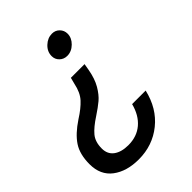

<svg xmlns="http://www.w3.org/2000/svg" viewBox="-254 -676 1002 1002"><g transform="rotate(-45 247.0 -175.5)"><path d="M230 -486Q230 -519 256 -543.5Q282 -568 314 -568Q339 -568 355.5 -551Q372 -534 372 -510Q372 -479 346.5 -454Q321 -429 289 -429Q264 -429 247 -445.5Q230 -462 230 -486ZM-29 53Q-29 -20 1 -65.5Q31 -111 96 -154Q145 -185 173 -215.5Q201 -246 212 -300L221 -335H322L316 -300Q306 -243 284 -205.5Q262 -168 237 -147Q212 -126 174 -101Q123 -68 98.5 -38.5Q74 -9 74 40Q74 82 104 104Q134 126 185 126Q248 126 290.5 90Q333 54 350 -12H450Q425 95 349 156Q273 217 171 217Q82 217 26.5 175Q-29 133 -29 53Z"/></g></svg>

Font: Open Sauce One Medium Italic
Style: Regular
Weight: 500
Italic angle: -10°
Designer: Alfredo Marco Pradil
Foundry: Creative Sauce Fz LLC
Version: Version 1.477